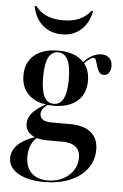

<svg xmlns="http://www.w3.org/2000/svg" viewBox="-57 -667 578 901"><g transform="rotate(5 232.5 -217.0)"><path d="M186.3 192.7Q108.1 192.7 62.5 165.7Q16.9 138.7 16.9 94.4Q16.9 58.1 46 30.2Q75 2.4 129.8 -15.3L135.5 -11.3Q117.7 1.6 107.3 25.8Q96.8 50 96.8 80.6Q96.8 129.8 124.2 156.9Q151.6 183.9 201.6 183.9Q241.1 183.9 271.8 168.1Q302.4 152.4 320.6 125.8Q338.7 99.2 338.7 64.5Q338.7 31.5 317.3 14.1Q296 -3.2 253.2 -3.2H183.1Q135.5 -3.2 107.7 -21.8Q79.8 -40.3 79.8 -73.4Q79.8 -101.6 101.2 -125.8Q122.6 -150 165.3 -171.8L173.4 -170.2Q156.5 -159.7 148.8 -148.8Q141.1 -137.9 141.1 -125Q141.1 -107.3 154.8 -98Q168.5 -88.7 194.4 -88.7H281.5Q347.6 -88.7 381.9 -60.5Q416.1 -32.3 416.1 21Q416.1 71.8 387.1 110.5Q358.1 149.2 306 171Q254 192.7 186.3 192.7ZM198.4 -167.7Q126.6 -167.7 85.9 -202Q45.2 -236.3 45.2 -297.6Q45.2 -358.9 85.9 -393.1Q126.6 -427.4 198.4 -427.4Q269.4 -427.4 309.3 -393.5Q349.2 -359.7 349.2 -297.6Q349.2 -236.3 309.3 -202Q269.4 -167.7 198.4 -167.7ZM198.4 -176.6Q228.2 -176.6 243.5 -206Q258.9 -235.5 258.9 -297.6Q258.9 -360.5 243.5 -389.9Q228.2 -419.4 198.4 -419.4Q168.5 -419.4 153.2 -389.9Q137.9 -360.5 137.9 -297.6Q137.9 -235.5 153.2 -206Q168.5 -176.6 198.4 -176.6ZM421 -332.3Q405.6 -332.3 398 -344Q390.3 -355.6 386.3 -370.6Q382.3 -385.5 378.2 -396.8Q374.2 -408.1 365.3 -408.1Q360.5 -408.1 349.6 -401.2Q338.7 -394.4 327.4 -382.3Q316.1 -370.2 309.7 -353.2L304.8 -358.9Q317.7 -388.7 345.6 -408.1Q373.4 -427.4 401.6 -427.4Q425.8 -427.4 439.5 -413.7Q453.2 -400 453.2 -375.8Q453.2 -356.5 444.4 -344.4Q435.5 -332.3 421 -332.3ZM207.3 -504.8Q154 -504.8 117.3 -536.7Q80.6 -568.5 69.4 -625L76.6 -627.4Q99.2 -598.4 131 -584.7Q162.9 -571 207.3 -571Q251.6 -571 283.1 -584.7Q314.5 -598.4 337.9 -627.4L344.4 -625Q333.1 -568.5 297.2 -536.7Q261.3 -504.8 207.3 -504.8Z"/></g></svg>

Font: Playfair 144pt SemiCondensed SemiBold
Style: Regular
Weight: 600
Width: 4
Designer: Claus Eggers Sørensen
Foundry: Claus Eggers Sørensen
Version: Version 2.203